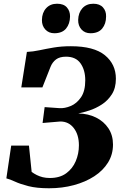

<svg xmlns="http://www.w3.org/2000/svg" viewBox="-20 -999 656 1028"><path d="M242.5 9Q177 9 132.8 -2.2Q88.5 -13.5 60.5 -26.5Q32.5 -39.5 14 -44L40 -219.5H135L149.5 -78.5Q162.5 -69 177 -61.8Q191.5 -54.5 208.8 -50.2Q226 -46 247 -46Q300 -46 334.2 -71Q368.5 -96 385.5 -136Q402.5 -176 402.5 -221Q402.5 -277.5 375.2 -313Q348 -348.5 303 -348.5L208 -340.5L219 -425.5L298 -420Q326.5 -418 358.8 -431.5Q391 -445 413.8 -478.2Q436.5 -511.5 436.5 -569Q436.5 -624 411.2 -659.8Q386 -695.5 333.5 -695.5Q299.5 -695.5 280 -680.8Q260.5 -666 250.5 -641L207 -531H94L124 -721Q156.5 -722.5 191.5 -730Q226.5 -737.5 267.8 -744.5Q309 -751.5 359.5 -751.5Q483 -751.5 541.8 -703.2Q600.5 -655 600.5 -577.5Q600.5 -528 579 -494.2Q557.5 -460.5 525 -439.5Q492.5 -418.5 458.5 -407.5Q424.5 -396.5 399 -391.5Q452 -390.5 494 -369.8Q536 -349 560.5 -312Q585 -275 585 -225Q585 -172 558.5 -129Q532 -86 484.8 -55.2Q437.5 -24.5 375.5 -7.8Q313.5 9 242.5 9ZM271 -821Q241 -821 222.5 -841.2Q204 -861.5 204.5 -892Q205 -931 227 -955Q249 -979 285.5 -979Q321 -979 338.2 -959.2Q355.5 -939.5 355 -910.5Q354.5 -871.5 333.8 -846.2Q313 -821 271 -821ZM464.5 -821Q434.5 -821 416.2 -841.2Q398 -861.5 398.5 -892Q399.5 -931 421.2 -955Q443 -979 479.5 -979Q514 -979 531.5 -959.2Q549 -939.5 548 -910.5Q548 -871.5 527.2 -846.2Q506.5 -821 464.5 -821Z"/></svg>

Font: Merriweather 48pt Black
Style: Italic
Weight: 900
Italic angle: -7.8°
Version: Version 2.101